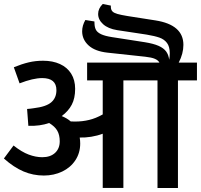

<svg xmlns="http://www.w3.org/2000/svg" viewBox="-21 -942 1007 962"><path d="M965.8 -539.1H870.6V0H768.1V-539.1H597.2V-0.5H493.7V-272Q466.3 -261.7 436 -256.8Q405.8 -252 378.4 -252.9Q380.9 -237.3 380.9 -223.1Q380.9 -175.8 356.7 -139.2Q332.5 -102.5 290.8 -82.5Q249 -62.5 198.7 -62.5Q145 -62.5 96.7 -83Q48.3 -103.5 -1.5 -147.9L46.9 -212.9Q87.4 -180.7 122.8 -167.5Q158.2 -154.3 190.9 -154.3Q231.4 -154.3 254.9 -176Q278.3 -197.8 278.3 -233.9Q278.3 -265.6 266.1 -287.1Q253.9 -308.6 225.1 -325.7Q179.2 -309.6 121.1 -311.5L114.7 -396Q130.9 -397 148.4 -399.9Q210.4 -407.2 236.1 -429.7Q261.7 -452.1 261.7 -490.2Q261.7 -550.8 190.4 -550.8Q145 -550.8 77.1 -524.4L48.3 -605Q88.9 -621.6 122.8 -629.6Q156.7 -637.7 194.8 -637.7Q243.2 -637.7 279.5 -621.1Q315.9 -604.5 335.7 -572.8Q355.5 -541 355.5 -497.1Q355.5 -449.7 338.6 -417.5Q321.8 -385.3 288.1 -360.4Q313.5 -350.6 333.5 -333.5Q340.8 -333 355.5 -333Q392.1 -333 425.5 -341.1Q459 -349.1 493.7 -368.7V-539.1H415.5V-628.4H777.8Q771.5 -640.1 755.1 -647.2Q738.8 -654.3 707.5 -657.7L517.1 -678.2Q454.6 -685.1 422.6 -714.6Q390.6 -744.1 390.6 -785.2Q390.6 -814 406.7 -841.8L452.1 -834.5Q452.1 -825.7 452.6 -821.3Q453.6 -803.2 460.4 -791.3Q467.3 -779.3 485.8 -770.5Q504.4 -761.7 538.6 -756.3L704.6 -730.5Q747.6 -723.6 773.2 -712.4Q798.8 -701.2 811.3 -684.3Q823.7 -667.5 826.7 -642.6Q829.6 -656.7 829.6 -675.3Q829.6 -708.5 815.7 -726.8Q801.8 -745.1 778.3 -753.4Q754.9 -761.7 713.9 -768.6L565.9 -791Q520.5 -798.3 495.6 -820.8Q470.7 -843.3 470.7 -872.1Q470.7 -899.4 493.7 -921.9L534.2 -914.1Q534.2 -905.8 534.7 -902.3Q536.1 -891.1 543.2 -884Q550.3 -877 567.4 -872.1Q584.5 -867.2 617.2 -861.8L757.8 -839.8Q897.9 -817.9 897.9 -717.3Q897.9 -673.3 874.5 -628.4H965.8Z"/></svg>

Font: Varta
Style: Bold
Weight: 700
Designer: Joana Correia, Viktoriya Grabowska, Eben Sorkin
Foundry: Sorkin Type
Version: Version 1.002; ttfautohint (v1.3) -l 8 -r 24 -G 200 -x 12 -H